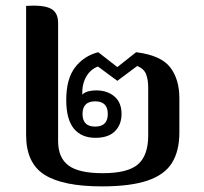

<svg xmlns="http://www.w3.org/2000/svg" viewBox="-20 -653 726 684"><path d="M343 11Q204 11 138.5 -30.5Q73 -72 73 -172V-632Q132 -636 159.5 -623Q187 -610 187 -571V-151Q187 -91 224 -63.5Q261 -36 346 -36Q435 -36 471.5 -67.5Q508 -99 508 -171V-340Q508 -369 500.5 -388.5Q493 -408 469 -418L398 -365L329 -416Q302 -406 287 -379.5Q272 -353 273 -316Q283 -325 296 -328Q309 -331 323 -331Q362 -331 387.5 -309.5Q413 -288 413 -247Q413 -209 389.5 -185.5Q366 -162 320 -162Q270 -162 243 -195Q216 -228 216 -297Q216 -372 247.5 -413Q279 -454 330 -467L398 -414L465 -467Q553 -456 586 -413.5Q619 -371 619 -303V-181Q619 -115 592.5 -72.5Q566 -30 505 -9.5Q444 11 343 11ZM319 -202Q364 -202 364 -247Q364 -292 319 -292Q274 -292 274 -247Q274 -202 319 -202Z"/></svg>

Font: Noto Serif Thai SemiBold
Style: Regular
Weight: 600
Designer: Monotype Design Team
Foundry: Monotype Imaging Inc.
Version: Version 2.001; ttfautohint (v1.8.4.7-5d5b)